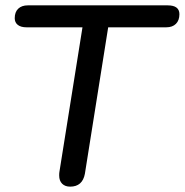

<svg xmlns="http://www.w3.org/2000/svg" viewBox="-20 -690 690 717"><path d="M201 -35Q201 -44 202 -49L288 -588H79Q58 -588 46.5 -597Q35 -606 35 -622Q35 -645 48 -657.5Q61 -670 84 -670H606Q650 -670 650 -637Q650 -614 637 -601Q624 -588 601 -588H384L297 -41Q288 7 242 7Q223 7 212 -4Q201 -15 201 -35Z"/></svg>

Font: SN Pro
Style: Italic
Weight: 400
Italic angle: -9°
Designer: Tobias Whetton
Foundry: Supernotes
Version: Version 1.003